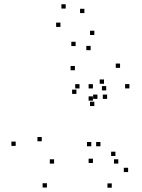

<svg xmlns="http://www.w3.org/2000/svg" viewBox="-20 -851 660 893"><path d="M404.6 -170.6V-190.6H384.6V-170.6ZM447.2 -170.6V-190.6H427.2V-170.6ZM478.2 -391.1V-411.1H458.2V-391.1ZM433.1 -391.1V-411.1H413.1V-391.1ZM231.6 -90.1V-110.1H211.6V-90.1ZM174.2 -193.9V-213.9H154.2V-193.9ZM335.4 -414.2V-434.2H315.4V-414.2ZM412.1 -382.8V-402.8H392.1V-382.8ZM412.1 -439.6V-459.6H392.1V-439.6ZM349.8 -439.6V-459.6H329.8V-439.6ZM418.7 -357.8V-377.8H398.7V-357.8ZM474 -430.5V-450.5H454V-430.5ZM328.3 -524.2V-544.2H308.3V-524.2ZM53 -172.5V-192.5H33V-172.5ZM198.2 21.2V1.2H178.2V21.2ZM575.9 -50.7V-70.7H555.9V-50.7ZM516.8 -125.5V-145.5H496.8V-125.5ZM530.2 -90.2V-110.2H510.2V-90.2ZM581.9 -439.8V-459.8H561.9V-439.8ZM538.4 -535.4V-555.4H518.4V-535.4ZM463.7 -461.4V-481.4H443.7V-461.4ZM412.2 -93V-113H392.2V-93ZM499.8 22V2H479.8V22ZM418.8 -688.2V-708.2H398.8V-688.2ZM372.4 -790.1V-810.1H352.4V-790.1ZM285.6 -811.2V-831.2H265.6V-811.2ZM261.1 -725.8V-745.8H241.1V-725.8ZM331.7 -636.8V-656.8H311.7V-636.8ZM401.5 -617.6V-637.6H381.5V-617.6Z"/></svg>

Font: Monaspace Radon Dots Var
Style: Regular
Weight: 400
Designer: Riley Cran and the Lettermatic Team
Version: Version 1.100 (Monaspace Radon Dots)